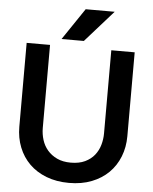

<svg xmlns="http://www.w3.org/2000/svg" viewBox="-69 -1100 977 1227"><g transform="rotate(5 420.0 -486.5)"><path d="M420 71Q339 71 274.5 46Q210 21 165.5 -23Q121 -67 97 -127.5Q73 -188 73 -259V-797H223V-264Q223 -225 234.5 -188Q246 -151 270.5 -122.5Q295 -94 332 -76.5Q369 -59 420 -59Q474 -59 511.5 -77Q549 -95 572 -124Q595 -153 605.5 -189.5Q616 -226 616 -264V-797H766V-259Q766 -188 742 -127.5Q718 -67 673.5 -23Q629 21 565 46Q501 71 420 71ZM430 -1044H616L436 -841H293Z"/></g></svg>

Font: LINE Seed JP_TTF Bold
Style: Regular
Weight: 700
Designer: LINE & Fontrix & Fontworks
Version: Version 1.009